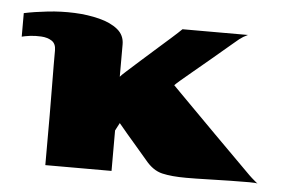

<svg xmlns="http://www.w3.org/2000/svg" viewBox="-39 -469 761 520"><g transform="rotate(5 342.0 -208.5)"><path d="M101 0Q101 -27 101 -62.5Q101 -98 101 -136Q101 -174 100.5 -209.5Q100 -245 100 -272.5Q100 -300 100 -312Q100 -330 88.5 -337.5Q77 -345 60 -346Q43 -347 28.5 -345Q14 -343 7 -341Q7 -341 7 -351Q7 -361 7 -373Q7 -385 7 -394.5Q7 -404 7 -405Q35 -411 71.5 -415Q108 -419 144 -417.5Q180 -416 211.5 -408Q243 -400 262 -384.5Q281 -369 281 -344Q281 -336 281 -339.5Q281 -343 281 -347.5Q281 -352 281 -348.5Q281 -345 281 -324.5Q281 -304 281 -256Q284 -260 298.5 -273Q313 -286 332.5 -303.5Q352 -321 373 -339.5Q394 -358 412 -374Q430 -390 439 -399Q441 -399 459.5 -399Q478 -399 503.5 -399Q529 -399 554 -399Q579 -399 597 -399Q615 -399 617 -399Q604 -393 594.5 -385.5Q585 -378 576 -370Q516 -319 475.5 -285.5Q435 -252 430 -246Q452 -224 484.5 -191Q517 -158 551.5 -123.5Q586 -89 614 -61Q642 -33 654 -21Q656 -19 661.5 -14Q667 -9 672.5 -4.5Q678 0 678 0Q676 -2 655.5 -2Q635 -2 604.5 -1.5Q574 -1 542 0Q510 1 484 1Q444 1 418.5 -5Q393 -11 372 -37Q361 -50 345.5 -68Q330 -86 315 -103.5Q300 -121 292 -131L281 -110Q281 -79 281 -55.5Q281 -32 281 0Q279 0 260.5 0Q242 0 217 0Q192 0 166 0Q140 0 121.5 0Q103 0 101 0Z"/></g></svg>

Font: Genos Thin ExtraBold
Style: Regular
Weight: 800
Version: Version 1.010